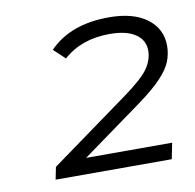

<svg xmlns="http://www.w3.org/2000/svg" viewBox="-56 -803 543 534"><g transform="rotate(-10 215.0 -536.5)"><path d="M60 -327 67 -362 288 -522Q342 -561 359 -585.5Q376 -610 376 -636Q376 -666 350.5 -683Q325 -700 278 -700Q198 -700 147 -654L115 -684Q175 -746 284 -746Q353 -746 391.5 -717Q430 -688 430 -640Q430 -618 422 -597Q414 -576 391 -551.5Q368 -527 324 -495L154 -372H397L388 -327Z"/></g></svg>

Font: Montserrat
Style: Italic
Weight: 400
Italic angle: -11.3°
Designer: Julieta Ulanovsky
Foundry: Julieta Ulanovsky
Version: Version 9.000; ttfautohint (v1.8.4.7-5d5b)